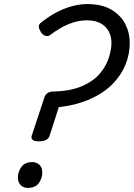

<svg xmlns="http://www.w3.org/2000/svg" viewBox="-20 -910 658 944"><path d="M171 -215Q150 -215 141 -222Q132 -229 136 -243L199 -433Q203 -445 214 -452.5Q225 -460 241 -460Q328 -462 384.5 -487Q441 -512 472 -549.5Q503 -587 515.5 -627.5Q528 -668 528 -699Q528 -732 514 -757Q500 -782 473.5 -796Q447 -810 409 -810Q371 -810 338 -799Q305 -788 277 -771.5Q249 -755 225 -737Q215 -730 202 -734.5Q189 -739 181 -752Q171 -769 170.5 -779.5Q170 -790 183 -800Q225 -833 264 -852.5Q303 -872 339.5 -881Q376 -890 409 -890Q480 -890 526.5 -863Q573 -836 595.5 -792.5Q618 -749 618 -699Q618 -644 597 -592Q576 -540 533 -496.5Q490 -453 424.5 -423.5Q359 -394 269 -383L224 -243Q220 -229 206.5 -222Q193 -215 171 -215ZM116 14Q96 14 82 0.5Q68 -13 68 -38Q68 -65 85 -89Q102 -113 139 -113Q159 -113 173.5 -100Q188 -87 188 -61Q188 -34 171 -10Q154 14 116 14Z"/></svg>

Font: Playwrite DK Loopet
Style: Regular
Weight: 400
Designer: Veronika Burian, José Scaglione
Foundry: TypeTogether
Version: Version 1.002